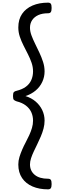

<svg xmlns="http://www.w3.org/2000/svg" viewBox="-20 -1352 507 1447"><path d="M342 -1332Q357 -1332 363 -1323.5Q369 -1315 369 -1292Q369 -1270 363 -1261Q357 -1252 342 -1252Q299 -1252 269 -1238.5Q239 -1225 222.5 -1200.5Q206 -1176 206 -1143Q206 -1115 217.5 -1084.5Q229 -1054 245 -1021.5Q261 -989 277 -955Q293 -921 304.5 -885.5Q316 -850 316 -814Q316 -772 298.5 -734.5Q281 -697 249 -670Q217 -643 172 -628Q217 -614 249 -586.5Q281 -559 298.5 -522Q316 -485 316 -443Q316 -413 308 -383Q300 -353 287.5 -323.5Q275 -294 261 -265.5Q247 -237 234.5 -210.5Q222 -184 214 -159.5Q206 -135 206 -113Q206 -64 241.5 -34.5Q277 -5 342 -5Q357 -5 363 3.5Q369 12 369 35Q369 57 363 66Q357 75 342 75Q276 75 225.5 53.5Q175 32 146.5 -10Q118 -52 118 -112Q118 -141 126.5 -168.5Q135 -196 147 -224Q159 -252 173.5 -279Q188 -306 200.5 -333.5Q213 -361 221 -388Q229 -415 229 -443Q229 -478 215.5 -507Q202 -536 174.5 -557Q147 -578 106 -588Q91 -593 84.5 -599.5Q78 -606 78 -628Q78 -651 84.5 -658Q91 -665 106 -668Q147 -678 174.5 -698Q202 -718 215.5 -748Q229 -778 229 -814Q229 -847 218 -879Q207 -911 190.5 -943.5Q174 -976 157.5 -1008.5Q141 -1041 129.5 -1075Q118 -1109 118 -1145Q118 -1206 146.5 -1247.5Q175 -1289 225.5 -1310.5Q276 -1332 342 -1332Z"/></svg>

Font: Playwrite VN
Style: Regular
Weight: 400
Designer: Veronika Burian, José Scaglione
Foundry: TypeTogether
Version: Version 1.002